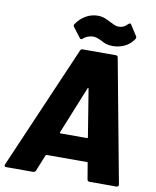

<svg xmlns="http://www.w3.org/2000/svg" viewBox="-107 -967 846 1040"><g transform="rotate(10 316.0 -447.0)"><path d="M342 -778C356 -778 367 -774 390 -763C406 -754 422 -746 453 -746C508 -746 549 -773 569 -806C572 -812 572 -817 568 -822L532 -878C528 -885 522 -884 515 -877C500 -861 484 -855 467 -855C450 -855 439 -862 420 -871C398 -882 378 -894 346 -894C297 -894 255 -866 229 -827C225 -821 226 -816 230 -811L271 -757C276 -751 281 -752 288 -758C300 -769 318 -778 342 -778ZM457 0H605C613 0 619 -5 617 -14L491 -690C490 -696 487 -700 480 -700H296C290 -700 285 -696 283 -690L-9 -14C-13 -5 -9 0 -1 0H147C154 0 160 -4 162 -10L198 -99C200 -101 201 -103 204 -103H426C429 -103 430 -101 430 -99L445 -10C446 -4 450 0 457 0ZM254 -237 359 -496C360 -500 364 -501 365 -496L407 -237C408 -233 406 -231 403 -231H257C254 -231 253 -233 254 -237Z"/></g></svg>

Font: Barlow ExtraBold
Style: Italic
Weight: 800
Italic angle: -7°
Designer: Jeremy Tribby
Foundry: Tribby Type
Version: Version 1.422;hotconv 1.0.109;makeotfexe 2.5.65596